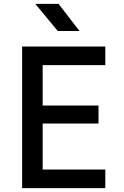

<svg xmlns="http://www.w3.org/2000/svg" viewBox="-20 -970 640 990"><path d="M390 -810 282 -950H162L278 -810ZM523 0V-96H200V-333H488V-426H200V-634H523V-730H94V0Z"/></svg>

Font: Tekne LDO SemiBold
Style: Regular
Weight: 600
Monospace: yes
Designer: Alessio Laiso, Mario Rullo, Paolo Rosset
Foundry: Alessio Laiso
Version: Version 1.000;hotconv 1.0.109;makeotfexe 2.5.65596